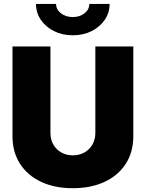

<svg xmlns="http://www.w3.org/2000/svg" viewBox="-20 -969 758 998"><path d="M358.4 9.3Q264.6 9.3 194.1 -23.7Q123.5 -56.6 84.2 -117.4Q44.9 -178.2 44.9 -261.2V-727.5H242.2V-277.8Q242.2 -243.7 257.3 -217.5Q272.5 -191.4 298.6 -176.5Q324.7 -161.6 358.9 -161.6Q392.6 -161.6 418.9 -176.5Q445.3 -191.4 460.4 -217.5Q475.6 -243.7 475.6 -277.8V-727.5H672.9V-261.2Q672.9 -178.2 633.5 -117.4Q594.2 -56.6 523.4 -23.7Q452.6 9.3 358.4 9.3ZM358.4 -785.6Q303.7 -785.6 260.5 -807.4Q217.3 -829.1 192.1 -866.2Q167 -903.3 167 -948.7H271.5Q271.5 -919.9 296.4 -900.1Q321.3 -880.4 358.4 -880.4Q395 -880.4 419.7 -900.1Q444.3 -919.9 444.3 -948.7H549.8Q549.8 -903.3 524.7 -866.2Q499.5 -829.1 456.3 -807.4Q413.1 -785.6 358.4 -785.6Z"/></svg>

Font: Inter 18pt Black
Style: Regular
Weight: 900
Designer: Rasmus Andersson
Foundry: rsms
Version: Version 4.001;git-66647c0bb